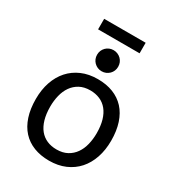

<svg xmlns="http://www.w3.org/2000/svg" viewBox="-191 -905 932 1025"><g transform="rotate(30 275.0 -392.5)"><path d="M504.9 -249C504.9 -289.4 499.8 -325.2 489.5 -356.4C479.2 -387.7 464.4 -413.8 445.1 -434.8C425.7 -455.8 402.1 -471.8 374.3 -482.7C346.4 -493.6 314.9 -499 279.8 -499C243 -499 210.1 -492.8 181.2 -480.2C152.2 -467.7 127.6 -450.1 107.4 -427.5C87.2 -404.9 71.8 -377.8 61 -346.4C50.3 -315 44.9 -280.3 44.9 -242.2C44.9 -201.5 50 -165.5 60.3 -134.3C70.6 -103 85.4 -76.8 104.7 -55.7C124.1 -34.5 147.7 -18.5 175.5 -7.6C203.4 3.3 234.9 8.8 270 8.8C306.8 8.8 339.7 2.5 368.7 -10C397.6 -22.5 422.2 -40.1 442.4 -62.7C462.6 -85.4 478 -112.5 488.8 -144.3C499.5 -176 504.9 -210.9 504.9 -249ZM418 -245.1C418 -220.7 415.3 -197.5 409.9 -175.5C404.5 -153.6 396.1 -134.3 384.5 -117.7C373 -101.1 358.2 -87.8 340.1 -77.9C322 -68 300.3 -63 274.9 -63C252.8 -63 232.9 -66.8 215.3 -74.5C197.8 -82.1 182.8 -93.5 170.4 -108.6C158 -123.8 148.5 -142.7 141.8 -165.5C135.2 -188.3 131.8 -214.8 131.8 -245.1C131.8 -269.2 134.5 -292.2 139.9 -314.2C145.3 -336.2 153.7 -355.5 165.3 -372.1C176.8 -388.7 191.7 -401.9 209.7 -411.9C227.8 -421.8 249.5 -426.8 274.9 -426.8C296.7 -426.8 316.5 -422.9 334.2 -415.3C352 -407.6 367 -396.2 379.4 -381.1C391.8 -366 401.3 -347.1 408 -324.5C414.6 -301.8 418 -275.4 418 -245.1ZM274.9 -674.8C265.5 -674.8 256.8 -673.1 249 -669.7C241.2 -666.3 234.4 -661.6 228.5 -655.8C222.7 -649.9 218.1 -643.1 214.8 -635.3C211.6 -627.4 210 -619 210 -609.9C210 -600.7 211.6 -592.3 214.8 -584.5C218.1 -576.7 222.7 -569.8 228.5 -564C234.4 -558.1 241.2 -553.5 249 -550C256.8 -546.6 265.5 -544.9 274.9 -544.9C284 -544.9 292.6 -546.6 300.5 -550C308.5 -553.5 315.4 -558.1 321.3 -564C327.1 -569.8 331.7 -576.7 335 -584.5C338.2 -592.3 339.8 -600.7 339.8 -609.9C339.8 -619 338.2 -627.4 335 -635.3C331.7 -643.1 327.1 -649.9 321.3 -655.8C315.4 -661.6 308.5 -666.3 300.5 -669.7C292.6 -673.1 284 -674.8 274.9 -674.8ZM402.8 -729.5V-794.4H147V-729.5ZM0 -490.2Z"/></g></svg>

Font: CodeNewRoman Nerd Font Mono
Style: Regular
Weight: 400
Monospace: yes
Designer: Sam Radian
Foundry: Code New Roman
Version: Version 2.00 November 29, 2014;Nerd Fonts 3.2.1